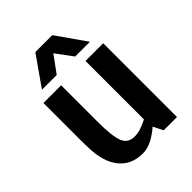

<svg xmlns="http://www.w3.org/2000/svg" viewBox="-203 -806 920 920"><g transform="rotate(-45 256.5 -346.0)"><path d="M220 8Q144 8 101 -45.5Q58 -99 56 -198L55 -250V-500H175V-250Q175 -155 190.5 -116Q206 -77 251 -77Q273 -77 296 -85Q319 -93 340 -104V-500H460V0H370L345 -50Q319 -27 287 -9.5Q255 8 221 8Q220 8 220 8ZM95 -550 200 -700H315L420 -550H320L257 -635L195 -550Z"/></g></svg>

Font: Epunda Sans SemiBold
Style: Regular
Weight: 600
Designer: Simon Atzbach
Foundry: typofactur
Version: Version 2.204; ttfautohint (v1.8.4.7-5d5b)